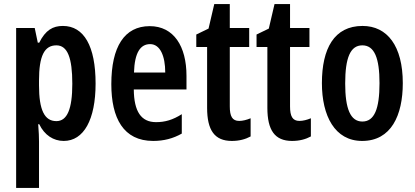

<svg xmlns="http://www.w3.org/2000/svg" viewBox="-20 -680 2030 940"><path d="M288 -553C239 -553 203 -533 172 -471H165L150 -543H59V240H171V13C171 -7 170 -35 167 -72H172C198 -18 242 10 292 10C390 10 448 -94 448 -271C448 -454 391 -553 288 -553ZM256 -458C311 -458 334 -396 334 -270C334 -146 309 -87 256 -87C198 -87 171 -141 171 -262V-286C171 -406 197 -458 256 -458Z M713 -552C589 -552 525 -451 525 -268C525 -102 584 10 730 10C782 10 828 -2 870 -26V-121C826 -93 788 -82 744 -82C671 -82 636 -134 635 -242H893V-309C893 -453 831 -552 713 -552ZM715 -464C764 -464 789 -406 789 -325H636C639 -422 667 -464 715 -464Z M1151 -88C1117 -88 1105 -111 1105 -159V-450H1200V-543H1105V-660H1029L1001 -540L941 -511V-450H994V-152C994 -43 1030 10 1115 10C1151 10 1181 2 1207 -12V-101C1188 -93 1168 -88 1151 -88Z M1446 -88C1412 -88 1400 -111 1400 -159V-450H1495V-543H1400V-660H1324L1296 -540L1236 -511V-450H1289V-152C1289 -43 1325 10 1410 10C1446 10 1476 2 1502 -12V-101C1483 -93 1463 -88 1446 -88Z M1952 -273C1952 -455 1876 -553 1755 -553C1616 -553 1556 -442 1556 -273C1556 -113 1619 10 1753 10C1895 10 1952 -115 1952 -273ZM1670 -271C1670 -397 1695 -458 1754 -458C1813 -458 1838 -396 1838 -273C1838 -147 1813 -85 1754 -85C1695 -85 1670 -149 1670 -271Z"/></svg>

Font: Noto Sans Armenian ExtraCondensed SemiBold
Style: Regular
Weight: 600
Width: 2
Designer: Monotype Design Team
Foundry: Monotype Imaging Inc.
Version: Version 2.008